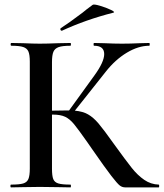

<svg xmlns="http://www.w3.org/2000/svg" viewBox="-20 -811 709 831"><path d="M667 0H522Q509 0 498.5 -8Q488 -16 462 -49.5Q436 -83 377 -168L359 -194Q319 -251 300.5 -273.5Q282 -296 262 -305.5Q242 -315 209 -315H205V-81Q205 -50 210.5 -36Q216 -22 232.5 -17Q249 -12 285 -12Q287 -12 287 -6Q287 0 285 0Q251 0 231 -1L152 -2L80 -1Q61 0 28 0Q25 0 25 -6Q25 -12 28 -12Q64 -12 80.5 -17Q97 -22 103 -36.5Q109 -51 109 -81V-544Q109 -574 103 -588Q97 -602 80.5 -607.5Q64 -613 29 -613Q26 -613 26 -619Q26 -625 29 -625L81 -624Q125 -622 152 -622Q184 -622 232 -624L285 -625Q287 -625 287 -619Q287 -613 285 -613Q250 -613 233.5 -607Q217 -601 211 -586.5Q205 -572 205 -542V-332Q231 -333 272 -333H279L389 -485Q431 -543 431 -577Q431 -613 387 -613Q385 -613 385 -619Q385 -625 387 -625L432 -624Q474 -622 508 -622Q545 -622 585 -624L626 -625Q628 -625 628 -619Q628 -613 626 -613Q579 -613 529 -583Q479 -553 438 -501L304 -332Q338 -329 361 -316Q384 -303 406.5 -276.5Q429 -250 473 -188Q525 -116 550.5 -84Q576 -52 604.5 -32.5Q633 -13 667 -12Q669 -12 669 -6Q669 0 667 0ZM247 -678Q243 -678 241.5 -682.5Q240 -687 243 -689Q276 -710 337 -756Q351 -768 381 -790Q386 -794 413 -786Q440 -778 460.5 -768Q481 -758 470 -756Q352 -726 248 -678Z"/></svg>

Font: Cormorant Garamond SemiBold
Style: Regular
Weight: 600
Designer: Christian Thalmann (Catharsis Fonts)
Version: Version 3.000